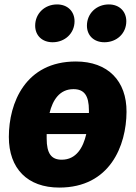

<svg xmlns="http://www.w3.org/2000/svg" viewBox="-20 -829 613 868"><path d="M218 -638C273 -638 317 -678 317 -733C317 -777 286 -809 238 -809C182 -809 139 -768 139 -713C139 -669 170 -638 218 -638ZM452 -638C508 -638 551 -678 551 -733C551 -777 520 -809 472 -809C416 -809 373 -768 373 -713C373 -669 404 -638 452 -638ZM323 -551C95 -551 20 -364 20 -210C20 -67 104 19 248 19C477 19 551 -170 552 -323C553 -463 468 -551 323 -551ZM312 -426C360 -426 382 -398 382 -330V-318H204C218 -376 249 -426 312 -426ZM259 -107C212 -107 191 -135 191 -203V-223H370C356 -162 325 -107 259 -107Z"/></svg>

Font: Fira Sans ExtraBold
Style: Italic
Weight: 800
Italic angle: -8°
Designer: bBox Type GmbH & Carrois Corporate GbR & Edenspiekermann AG
Foundry: bBox Type GmbH & Carrois Corporate GbR & Edenspiekermann AG
Version: Version 4.301;PS 004.301;hotconv 1.0.88;makeotf.lib2.5.64775